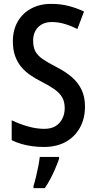

<svg xmlns="http://www.w3.org/2000/svg" viewBox="-20 -744 494 985"><path d="M416 -197Q416 -136 390 -89Q364 -42 317 -16Q270 10 205 10Q174 10 145 6Q116 2 90 -5.5Q64 -13 40 -25V-127Q79 -108 123 -95.5Q167 -83 207 -83Q242 -83 265 -97Q288 -111 300 -135.5Q312 -160 312 -189Q312 -222 299 -244.5Q286 -267 260 -285.5Q234 -304 193 -325Q163 -340 136.5 -358Q110 -376 90 -399.5Q70 -423 58 -455.5Q46 -488 46 -532Q46 -590 71 -633.5Q96 -677 141.5 -701Q187 -725 246 -724Q292 -724 333.5 -713Q375 -702 411 -685L377 -595Q341 -613 309 -622Q277 -631 246 -631Q216 -631 194.5 -619Q173 -607 161.5 -585.5Q150 -564 150 -536Q150 -502 161.5 -480.5Q173 -459 199 -441Q225 -423 268 -401Q317 -376 349.5 -347.5Q382 -319 399 -282.5Q416 -246 416 -197ZM283 71Q275 94 263.5 121Q252 148 238.5 173.5Q225 199 210 221H152V209Q158 191 164.5 164Q171 137 176.5 109Q182 81 184 61H283Z"/></svg>

Font: Noto Sans Bengali Condensed Medium
Style: Regular
Weight: 500
Width: 3
Designer: Jelle Bosma - Monotype Design Team
Foundry: Monotype Imaging Inc.
Version: Version 2.003